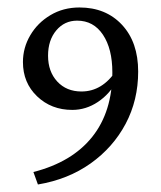

<svg xmlns="http://www.w3.org/2000/svg" viewBox="-20 -487 434 519"><path d="M296.4 -269.5Q276.9 -232.9 244.6 -211.4Q212.4 -189.9 175.3 -189.9Q118.7 -189.9 80.3 -226.6Q42 -263.2 42 -319.3Q42 -357.9 61.8 -391.6Q81.5 -425.3 116.2 -446Q150.9 -466.8 194.8 -466.8Q266.1 -466.8 309.8 -419.9Q353.5 -373 353.5 -293.5Q353.5 -216.3 319.6 -152.3Q285.6 -88.4 224.9 -45.2Q164.1 -2 82.5 11.7L70.3 -22Q174.8 -48.8 229.2 -116.9Q283.7 -185.1 283.7 -291.5Q283.7 -355 258.3 -393.1Q232.9 -431.2 188.5 -431.2Q154.3 -431.2 132.1 -404.8Q109.9 -378.4 109.9 -336.4Q109.9 -293.5 134.8 -266.6Q159.7 -239.7 200.2 -239.7Q256.8 -239.7 294.4 -296.9Z"/></svg>

Font: Lateef Light
Style: Regular
Weight: 300
Designer: SIL International
Foundry: SIL International
Version: Version 4.200